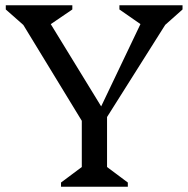

<svg xmlns="http://www.w3.org/2000/svg" viewBox="-20 -710 716 730"><path d="M317 -208 31 -677 87 -599 2 -674V-690H255V-674L117 -580L137 -677L368 -300H362L542 -677L562 -585L434 -674V-690H674V-674L593 -602L647 -677L351 -208ZM212 0V-16L291 -75V-285H387V-75L466 -16V0Z"/></svg>

Font: Platypi Light Light
Style: Regular
Weight: 300
Version: Version 1.200